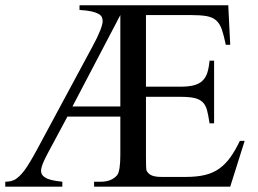

<svg xmlns="http://www.w3.org/2000/svg" viewBox="-32 -701 968 721"><path d="M832.5 0H321.3V-18.6H346.2Q387.2 -18.6 408.2 -43.5Q419.9 -59.6 419.9 -120.6V-263.2H221.2L158.7 -146.5Q144.5 -120.6 135.5 -102.1Q126.5 -83.5 123.5 -70.3Q120.6 -57.1 124.3 -48.6Q127.9 -40 138.2 -34.2Q153.3 -23.4 202.1 -18.6V0H-12.2V-18.6Q9.8 -18.6 25.4 -27.3Q32.7 -32.2 41 -39.8Q49.3 -47.4 59.1 -60.3Q68.8 -73.2 80.3 -92.3Q91.8 -111.3 106.4 -138.2L314.5 -524.9Q334 -560.5 343.8 -585.2Q353.5 -609.9 353.5 -622.1Q353.5 -630.9 349.9 -637.7Q346.2 -644.5 336.4 -649.7Q326.7 -654.8 310.1 -658.4Q293.5 -662.1 266.6 -663.6V-681.2H825.2L832.5 -532.7H815.9Q808.6 -567.9 801.3 -589.6Q793.9 -611.3 780.5 -623.8Q767.1 -636.2 744.1 -640.4Q721.2 -644.5 683.1 -644.5H516.1V-375.5H645.5Q674.8 -375.5 694.8 -380.4Q714.8 -385.3 727.5 -397Q740.2 -408.7 746.3 -427.2Q752.4 -445.8 754.9 -473.1H772V-237.8H754.9Q750.5 -268.1 745.4 -287.4Q740.2 -306.6 728.8 -317.6Q717.3 -328.6 697.8 -333Q678.2 -337.4 645.5 -337.4H516.1V-111.8Q516.1 -91.8 516.6 -77.1Q516.6 -62.5 520 -57.1Q522 -54.2 525.4 -50.5Q528.8 -46.9 534.7 -43.7Q540.5 -40.5 550.3 -38.6Q560.1 -36.6 574.7 -36.6H665.5Q708 -36.6 738.8 -44.2Q769.5 -51.8 792.5 -68.6Q815.4 -85.4 833.5 -110.8Q851.6 -136.2 868.7 -171.9H886.7ZM419.9 -644.5 240.2 -301.3H419.9Z"/></svg>

Font: Simplified Naskh
Style: Regular
Weight: 400
Designer: SIL International
Foundry: Arabeyes
Version: 1.02_alpha